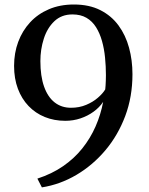

<svg xmlns="http://www.w3.org/2000/svg" viewBox="-20 -772 644 832"><path d="M300 -752.5Q366.5 -752.5 414.5 -728.2Q462.5 -704 493.5 -661.8Q524.5 -619.5 539.2 -565.2Q554 -511 554 -450.5Q554 -353 522.8 -269.5Q491.5 -186 436.8 -121Q382 -56 311.2 -14.2Q240.5 27.5 161.5 40L142 2Q205 -18.5 253.2 -51.8Q301.5 -85 336.5 -128.8Q371.5 -172.5 394 -223.8Q416.5 -275 427 -330.5Q410.5 -306 385.2 -287.8Q360 -269.5 328.8 -259Q297.5 -248.5 263 -248.5Q214.5 -248.5 174 -265Q133.5 -281.5 103.8 -312.5Q74 -343.5 57.5 -387.5Q41 -431.5 41 -486.5Q41 -542.5 59 -590.8Q77 -639 110.5 -675.2Q144 -711.5 192 -732Q240 -752.5 300 -752.5ZM287.5 -305Q323.5 -305 353.2 -317.5Q383 -330 404.2 -348.5Q425.5 -367 436 -384.5Q437 -392 437.5 -401.8Q438 -411.5 438.5 -423Q439 -434.5 439 -446Q439 -484.5 435.2 -522.5Q431.5 -560.5 422 -594.2Q412.5 -628 396.2 -654Q380 -680 354.8 -694.8Q329.5 -709.5 294 -709.5Q246.5 -709.5 215.5 -680Q184.5 -650.5 169.8 -604.2Q155 -558 155 -507.5Q155 -442 171 -396.8Q187 -351.5 216.8 -328.2Q246.5 -305 287.5 -305Z"/></svg>

Font: Merriweather 60pt
Style: Regular
Weight: 400
Version: Version 2.100